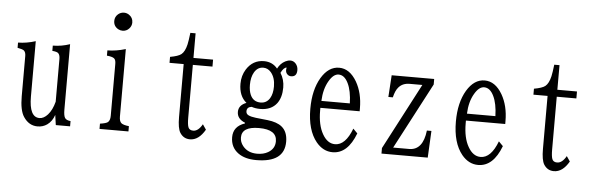

<svg xmlns="http://www.w3.org/2000/svg" viewBox="-54 -1001 4109 1314"><g transform="rotate(5 2000.0 -344.0)"><path d="M351.6 0 341.8 -68.8Q326.7 -23.9 293 0Q264.2 20 227.5 20Q168 20 130.9 -36.1Q102.1 -79.6 102.1 -175.8V-453.1Q102.1 -478 89.8 -489.3Q80.6 -497.6 44.9 -503.9V-540Q103 -540.5 165 -560.1V-179.2Q165 -38.1 235.8 -38.1Q265.1 -38.1 292.5 -68.4Q321.8 -101.1 336.9 -159.2V-453.1Q336.9 -480.5 324.7 -492.2Q315.9 -501 283.7 -503.9V-540Q343.8 -540.5 400.9 -560.1V-110.8Q400.9 -69.8 410.6 -54.2Q420.4 -38.6 449.7 -36.1V0Z M750 -807.1Q767.6 -807.1 783.2 -797.4Q812 -778.8 812 -745.1Q812 -720.7 794.9 -702.6Q776.9 -683.1 750 -683.1Q734.4 -683.1 720.7 -690.4Q688 -708.5 688 -745.1Q688 -773.4 709.5 -792Q727.1 -807.1 750 -807.1ZM651.9 0V-36.1Q693.4 -42 705.6 -51.8Q720.7 -64.5 720.7 -96.2V-453.1Q720.7 -480.5 708.5 -490.2Q695.3 -500.5 658.7 -503.9V-540Q718.3 -540.5 783.7 -560.1V-96.2Q783.7 -64 797.9 -51.8Q811.5 -40.5 850.6 -36.1V0Z M1089.8 -492.2V-533.2Q1145.5 -543 1166 -559.1Q1189.9 -578.1 1201.7 -628.4Q1207.5 -654.3 1213.9 -709H1250V-540H1384.8V-492.2H1250V-129.9Q1250 -83.5 1257.3 -64.5Q1265.1 -43.9 1291.5 -43.9Q1326.2 -43.9 1354 -93.3L1377.9 -58.1Q1334.5 17.1 1274.4 17.1Q1230 17.1 1205.6 -21.5Q1187 -51.3 1187 -128.9V-492.2Z M1640.1 -128.9Q1585 -150.9 1585 -198.7Q1585 -245.1 1638.2 -265.1Q1585.9 -307.6 1585.9 -392.6Q1585.9 -447.8 1613.3 -491.7Q1656.7 -560.1 1733.4 -560.1Q1791.5 -560.1 1826.2 -517.1Q1844.7 -553.7 1877.9 -570.8Q1896.5 -580.1 1912.6 -580.1Q1933.1 -580.1 1948.2 -564.5Q1965.8 -545.9 1965.8 -518.6Q1965.8 -473.1 1926.3 -473.1Q1912.6 -473.1 1902.3 -481.9Q1888.7 -493.2 1888.7 -513.7Q1888.7 -520.5 1891.1 -529.8Q1870.6 -528.3 1852.1 -490.2Q1879.9 -446.3 1879.9 -391.6Q1879.9 -324.2 1849.6 -282.7Q1811.5 -231.9 1735.4 -231.9Q1701.7 -231.9 1676.3 -241.2Q1643.1 -237.3 1643.1 -208Q1643.1 -189.9 1659.7 -181.6Q1677.2 -172.9 1710.9 -168.9L1792 -160.2Q1857.9 -152.8 1891.1 -125.5Q1932.1 -92.3 1932.1 -23.9Q1932.1 119.1 1738.3 119.1Q1661.1 119.1 1614.3 85.4Q1561 46.9 1561 -22.9Q1561 -97.7 1640.1 -124ZM1732.4 -515.1Q1693.4 -515.1 1670.9 -477.1Q1650.9 -442.9 1650.9 -390.6Q1650.9 -350.1 1663.1 -322.3Q1683.6 -275.9 1733.9 -275.9Q1774.9 -275.9 1796.9 -311.5Q1815.9 -342.8 1815.9 -392.6Q1815.9 -453.6 1785.6 -489.3Q1763.7 -515.1 1732.4 -515.1ZM1739.3 -101.1Q1621.1 -101.1 1621.1 -26.4Q1621.1 5.4 1642.1 31.7Q1676.8 75.2 1740.7 75.2Q1784.2 75.2 1814.9 57.6Q1861.8 30.8 1861.8 -20.5Q1861.8 -101.1 1739.3 -101.1Z M2145 -275.4V-256.3Q2145 -157.2 2179.7 -96.7Q2213.9 -36.1 2266.1 -36.1Q2337.9 -36.1 2382.3 -153.3L2412.1 -123Q2357.9 20 2254.4 20Q2189 20 2141.6 -37.6Q2077.1 -116.7 2077.1 -263.2Q2077.1 -393.1 2127.4 -478Q2176.8 -560.1 2249.5 -560.1Q2322.3 -560.1 2371.1 -476.6Q2415 -400.4 2415 -295.4V-275.4ZM2343.3 -323.2Q2340.8 -409.7 2315.9 -460.4Q2290.5 -513.2 2250 -513.2Q2214.4 -513.2 2184.6 -461.9Q2151.4 -406.2 2147.9 -323.2Z M2611.8 -540H2903.8V-502L2665 -47.9H2774.9Q2869.1 -47.9 2884.8 -184.1H2916L2906.7 0H2588.9V-38.1L2826.7 -492.2H2739.7Q2691.4 -492.2 2664.1 -460.4Q2644 -438 2632.8 -390.1H2602.1Z M3145 -275.4V-256.3Q3145 -157.2 3179.7 -96.7Q3213.9 -36.1 3266.1 -36.1Q3337.9 -36.1 3382.3 -153.3L3412.1 -123Q3357.9 20 3254.4 20Q3189 20 3141.6 -37.6Q3077.1 -116.7 3077.1 -263.2Q3077.1 -393.1 3127.4 -478Q3176.8 -560.1 3249.5 -560.1Q3322.3 -560.1 3371.1 -476.6Q3415 -400.4 3415 -295.4V-275.4ZM3343.3 -323.2Q3340.8 -409.7 3315.9 -460.4Q3290.5 -513.2 3250 -513.2Q3214.4 -513.2 3184.6 -461.9Q3151.4 -406.2 3147.9 -323.2Z M3589.8 -492.2V-533.2Q3645.5 -543 3666 -559.1Q3689.9 -578.1 3701.7 -628.4Q3707.5 -654.3 3713.9 -709H3750V-540H3884.8V-492.2H3750V-129.9Q3750 -83.5 3757.3 -64.5Q3765.1 -43.9 3791.5 -43.9Q3826.2 -43.9 3854 -93.3L3877.9 -58.1Q3834.5 17.1 3774.4 17.1Q3730 17.1 3705.6 -21.5Q3687 -51.3 3687 -128.9V-492.2Z"/></g></svg>

Font: BIZ UDMincho
Style: Regular
Weight: 400
Monospace: yes
Designer: TypeBank Co., Ltd.
Foundry: Morisawa Inc.
Version: Version 1.06